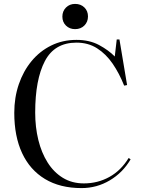

<svg xmlns="http://www.w3.org/2000/svg" viewBox="-20 -948 733 982"><path d="M397 14Q287 14 210 -32.5Q133 -79 93 -165Q53 -251 53 -371Q53 -449 76 -516.5Q99 -584 141 -635Q183 -686 241.5 -715Q300 -744 371 -744Q438 -744 487 -717.5Q536 -691 567 -659L577 -746H591L630 -513L615 -510Q590 -573 556 -622.5Q522 -672 476.5 -701Q431 -730 371 -730Q259 -730 209.5 -635.5Q160 -541 160 -372Q160 -298 176 -232.5Q192 -167 223.5 -117Q255 -67 301.5 -38.5Q348 -10 409 -10Q480 -10 539.5 -43Q599 -76 638 -140L648 -133Q608 -65 541.5 -25.5Q475 14 397 14ZM364 -799Q336 -799 317.5 -817Q299 -835 299 -863Q299 -891 317.5 -909.5Q336 -928 364 -928Q393 -928 411.5 -910Q430 -892 430 -864Q430 -836 411.5 -817.5Q393 -799 364 -799Z"/></svg>

Font: Display Regular
Style: Regular
Weight: 400
Designer: Latin by Veronika Burian and Jose Scaglione. Greek by Irene Vlachou. Cyrillic by Vera Evstafieva.
Foundry: TypeTogether
Version: Version 3.002